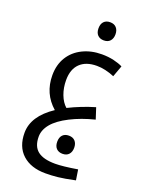

<svg xmlns="http://www.w3.org/2000/svg" viewBox="-184 -786 903 1194"><g transform="rotate(20 267.5 -189.5)"><path d="M272.9 320.8Q176.3 320.8 120.6 270.3Q64.9 219.7 64.9 127.9Q64.9 17.1 193.8 -68.8Q105 -146.5 105 -268.1Q105 -337.4 136.7 -388.7Q168.5 -439.9 224.9 -467.5Q281.2 -495.1 351.1 -495.1Q394 -495.1 430.4 -486.6Q466.8 -478 490.2 -465.8L462.9 -391.1Q400.9 -417 346.2 -417Q274.4 -417 235.1 -378.7Q195.8 -340.3 195.8 -269Q195.8 -217.3 212.2 -174.1Q228.5 -130.9 256.8 -106Q340.3 -147.5 429.2 -173.8L453.1 -100.1Q364.7 -78.1 294.2 -42.2Q223.6 -6.3 189.7 34.7Q155.8 75.7 155.8 120.1Q155.8 184.6 193.4 214.4Q231 244.1 309.1 244.1Q359.4 244.1 456.1 228L466.8 296.9Q396 312 354.5 316.4Q313 320.8 272.9 320.8ZM331.1 -580.1Q305.2 -580.1 290 -595.7Q274.9 -611.3 274.9 -640.1Q274.9 -668.9 289.8 -684.6Q304.7 -700.2 331.1 -700.2Q357.9 -700.2 372.6 -683.8Q387.2 -667.5 387.2 -640.1Q387.2 -612.8 372.6 -596.4Q357.9 -580.1 331.1 -580.1ZM331.1 170.4Q305.2 170.4 290 154.8Q274.9 139.2 274.9 110.4Q274.9 81.5 289.8 65.9Q304.7 50.3 331.1 50.3Q357.9 50.3 372.6 66.7Q387.2 83 387.2 110.4Q387.2 137.7 372.6 154.1Q357.9 170.4 331.1 170.4Z"/></g></svg>

Font: Noto Kufi Arabic
Style: Regular
Weight: 400
Designer: Monotype Design team
Foundry: Monotype Imaging Inc.
Version: Version 1.02